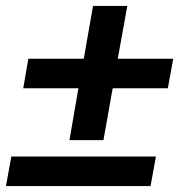

<svg xmlns="http://www.w3.org/2000/svg" viewBox="-20 -624 613 644"><path d="M243 -328H58L75 -427H261L292 -604H407L375 -427H561L543 -328H358L327 -154H213ZM18 -99H503L485 0H0Z"/></svg>

Font: Bai Jamjuree SemiBold
Style: Italic
Weight: 600
Italic angle: -10°
Version: Version 1.000; ttfautohint (v1.6)